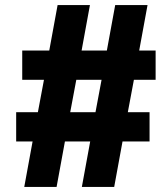

<svg xmlns="http://www.w3.org/2000/svg" viewBox="-20 -740 656 760"><path d="M76 0 109 -180H44V-296H130L154 -424H68V-540H175L208 -720H336L303 -540H403L436 -720H564L531 -540H596V-424H510L486 -296H572V-180H465L432 0H304L337 -180H237L204 0ZM258 -296H358L382 -424H282Z"/></svg>

Font: Kufam Black
Style: Italic
Weight: 900
Italic angle: -11°
Designer: Artur Schmal
Foundry: Original Type
Version: Version 1.301; ttfautohint (v1.8.3)